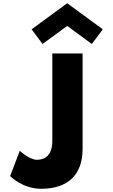

<svg xmlns="http://www.w3.org/2000/svg" viewBox="-20 -1157 701 1192"><path d="M492.8 -825H304.8V-281C304.8 -198 263.8 -165 209.8 -165C161.8 -165 102.8 -221 102.8 -221L42.8 -64C42.8 -64 117.8 15 235.8 15C400.8 15 492.8 -71 492.8 -233ZM176.2 -975 244.2 -884 397.2 -996 550.2 -884 618.2 -975 397.2 -1137Z"/></svg>

Font: Sztylet
Style: Bd
Weight: 700
Foundry: Cannot Into Space Fonts, PlusOne Fonts
Version: Version 0.12